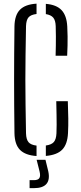

<svg xmlns="http://www.w3.org/2000/svg" viewBox="-20 -824 429 1022"><path d="M174.5 6.5Q115 2.5 86.5 -26.2Q58 -55 57 -115.5Q56 -193.5 55.5 -263.2Q55 -333 55 -399.8Q55 -466.5 55.5 -536Q56 -605.5 57 -683.5Q58 -743.5 86.2 -772.2Q114.5 -801 174.5 -804.5V-749.5Q144.5 -746 132 -731.8Q119.5 -717.5 118.5 -685Q117 -600.5 116 -531.8Q115 -463 115 -399.5Q115 -336 116 -267.5Q117 -199 118.5 -114Q119.5 -81.5 132 -67Q144.5 -52.5 174.5 -49ZM224 6V-49.5Q254 -53.5 266.5 -68Q279 -82.5 280.5 -114Q281.5 -137 281.5 -160.2Q281.5 -183.5 281 -213.5Q280.5 -243.5 279.5 -285.5H341Q343 -231.5 343.5 -193.2Q344 -155 342 -115.5Q339 -56 311.2 -27.5Q283.5 1 224 6ZM276 -527.5Q277 -556.5 277.2 -581.2Q277.5 -606 277.5 -631Q277.5 -656 276.5 -685Q275.5 -715.5 263.5 -730Q251.5 -744.5 224 -749V-803.5Q280.5 -799 307.8 -770Q335 -741 338 -683.5Q339.5 -655 339.8 -630.2Q340 -605.5 339.5 -580.8Q339 -556 337.5 -527.5ZM137.5 177.5V135H160Q182.5 135 189.5 124Q196.5 113 190.5 88L175 26.5H222L237 88Q246.5 132.5 227.2 155Q208 177.5 160.5 177.5Z"/></svg>

Font: Big Shoulders Stencil Text Thin Light
Style: Regular
Weight: 300
Version: Version 2.001